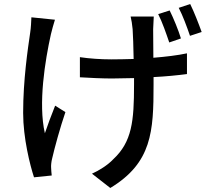

<svg xmlns="http://www.w3.org/2000/svg" viewBox="-20 -851 1040 954"><path d="M253 -753 136 -765C135 -744 134 -714 130 -689C118 -607 95 -453 95 -290C95 -165 129 -31 149 30L237 21C236 9 234 -6 234 -17C233 -28 235 -48 239 -63C251 -116 279 -218 305 -294L254 -326C236 -282 216 -227 203 -189C169 -336 204 -551 233 -681C238 -701 246 -732 253 -753ZM823 -799 766 -781C786 -742 806 -684 821 -640L879 -660C867 -700 842 -761 823 -799ZM925 -831 868 -812C888 -774 909 -717 924 -673L982 -692C968 -731 944 -793 925 -831ZM377 -567V-467C423 -464 490 -461 536 -461L646 -463V-431C646 -249 636 -146 542 -59C516 -31 471 -3 437 12L528 83C735 -42 743 -198 743 -430V-468C805 -471 863 -477 909 -483V-586C862 -576 804 -569 742 -564L741 -706C742 -729 743 -750 744 -769H629C633 -753 637 -729 639 -706C641 -679 643 -619 644 -558C607 -557 569 -556 534 -556C480 -556 423 -560 377 -567Z"/></svg>

Font: ChiuKong Gothic CL Medium
Style: Regular
Weight: 500
Designer: Ryoko NISHIZUKA 西塚涼子 (kana, bopomofo & ideographs); Paul D. Hunt (Latin, Greek & Cyrillic); Sandoll Communications 산돌커뮤니
Foundry: Adobe
Version: Version 1.300